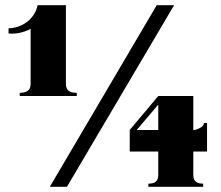

<svg xmlns="http://www.w3.org/2000/svg" viewBox="-20 -720 853 740"><path d="M234 -397V-700H125C110 -631 44 -610 13 -611V-591C41 -588 73 -595 98 -609V-397C98 -363 70 -363 56 -362V-350H276V-362C261 -363 234 -363 234 -397ZM725 -47V-136H778V-246H766C766 -226 727 -219 732 -219H725V-350H590L480 -219V-136H590V-47C590 -13 567 -13 552 -12V0H763V-12C748 -13 725 -13 725 -47ZM507 -219 590 -317V-219ZM584 -700 172 0H238L651 -700Z"/></svg>

Font: Sprat
Style: Bold
Weight: 700
Designer: Ethan Nakache
Foundry: Collletttivo
Version: Version 2.000;Glyphs 3.2 (3217)